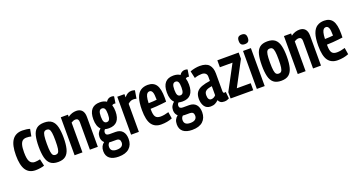

<svg xmlns="http://www.w3.org/2000/svg" viewBox="-51 -1553 4793 2571"><g transform="rotate(-20 2346.0 -267.0)"><path d="M22 -267Q22 -413 70 -482Q118 -551 215 -551Q243 -551 272.5 -547Q302 -543 322 -536L303 -435Q269 -443 234 -443Q202 -443 181 -427.5Q160 -412 149 -374Q138 -336 138 -268Q138 -170 162 -133.5Q186 -97 231 -97Q248 -97 268 -100Q288 -103 307 -107L329 -9Q307 -1 271.5 4.5Q236 10 205 10Q112 10 67 -57.5Q22 -125 22 -267Z M348 -271Q348 -363 363 -425.5Q378 -488 416.5 -519.5Q455 -551 526 -551Q596 -551 634.5 -519.5Q673 -488 688.5 -425.5Q704 -363 704 -271Q704 -178 688 -115.5Q672 -53 633.5 -21.5Q595 10 526 10Q456 10 417.5 -21.5Q379 -53 363.5 -115.5Q348 -178 348 -271ZM464 -271Q464 -197 470 -158.5Q476 -120 489.5 -106Q503 -92 526 -92Q548 -92 561.5 -106Q575 -120 581 -158.5Q587 -197 587 -271Q587 -345 581 -383.5Q575 -422 561.5 -436Q548 -450 526 -450Q503 -450 489.5 -436Q476 -422 470 -383.5Q464 -345 464 -271Z M761 0V-541H863V-510Q893 -532 923 -541.5Q953 -551 983 -551Q1035 -551 1063.5 -519.5Q1092 -488 1092 -426V0H979V-393Q979 -446 934 -446Q919 -446 903 -440Q887 -434 873 -425V0Z M1319 -182Q1288 -182 1263 -189Q1244 -172 1244 -146Q1244 -106 1296 -106H1383Q1448 -106 1482 -67Q1516 -28 1516 42Q1516 125 1464 172.5Q1412 220 1312 220Q1229 220 1184.5 184.5Q1140 149 1140 81Q1140 43 1153.5 15.5Q1167 -12 1193 -31Q1157 -62 1157 -114Q1157 -149 1171.5 -174.5Q1186 -200 1210 -219Q1161 -265 1161 -366Q1161 -551 1319 -551Q1377 -551 1414 -525Q1441 -570 1490 -570Q1512 -570 1528 -562L1513 -465Q1508 -466 1503 -466.5Q1498 -467 1491 -467Q1476 -467 1464 -456Q1477 -418 1477 -366Q1477 -182 1319 -182ZM1319 -269Q1345 -269 1357 -291Q1369 -313 1369 -366Q1369 -420 1357 -442Q1345 -464 1319 -464Q1293 -464 1280.5 -442Q1268 -420 1268 -366Q1268 -313 1280.5 -291Q1293 -269 1319 -269ZM1232 54Q1232 124 1319 124Q1366 124 1389 105.5Q1412 87 1412 54Q1412 -2 1356 -2H1284Q1270 -2 1257 -4Q1245 7 1238.5 21Q1232 35 1232 54Z M1668 -541V-495Q1692 -524 1715.5 -537.5Q1739 -551 1770 -551Q1780 -551 1792.5 -549Q1805 -547 1818 -542L1799 -428Q1787 -432 1775 -433Q1763 -434 1754 -434Q1735 -434 1716.5 -426.5Q1698 -419 1677 -400V0H1566V-541Z M1996 10Q1905 10 1860 -53Q1815 -116 1815 -259Q1815 -369 1837 -432.5Q1859 -496 1901 -523.5Q1943 -551 2002 -551Q2083 -551 2121 -495Q2159 -439 2159 -310Q2159 -302 2158.5 -284Q2158 -266 2158 -255Q2134 -252 2096 -247.5Q2058 -243 2014.5 -240Q1971 -237 1930 -236Q1930 -232 1930 -228.5Q1930 -225 1930 -221Q1930 -151 1950.5 -122Q1971 -93 2022 -93Q2049 -93 2078.5 -98.5Q2108 -104 2138 -113L2153 -19Q2082 10 1996 10ZM1931 -316Q1965 -316 1999.5 -318.5Q2034 -321 2048 -323Q2048 -403 2035 -432.5Q2022 -462 1995 -462Q1978 -462 1964.5 -450.5Q1951 -439 1942 -407.5Q1933 -376 1931 -316Z M2367 -182Q2336 -182 2311 -189Q2292 -172 2292 -146Q2292 -106 2344 -106H2431Q2496 -106 2530 -67Q2564 -28 2564 42Q2564 125 2512 172.5Q2460 220 2360 220Q2277 220 2232.5 184.5Q2188 149 2188 81Q2188 43 2201.5 15.5Q2215 -12 2241 -31Q2205 -62 2205 -114Q2205 -149 2219.5 -174.5Q2234 -200 2258 -219Q2209 -265 2209 -366Q2209 -551 2367 -551Q2425 -551 2462 -525Q2489 -570 2538 -570Q2560 -570 2576 -562L2561 -465Q2556 -466 2551 -466.5Q2546 -467 2539 -467Q2524 -467 2512 -456Q2525 -418 2525 -366Q2525 -182 2367 -182ZM2367 -269Q2393 -269 2405 -291Q2417 -313 2417 -366Q2417 -420 2405 -442Q2393 -464 2367 -464Q2341 -464 2328.5 -442Q2316 -420 2316 -366Q2316 -313 2328.5 -291Q2341 -269 2367 -269ZM2280 54Q2280 124 2367 124Q2414 124 2437 105.5Q2460 87 2460 54Q2460 -2 2404 -2H2332Q2318 -2 2305 -4Q2293 7 2286.5 21Q2280 35 2280 54Z M2582 -139Q2582 -200 2608 -235Q2634 -270 2683 -288Q2732 -306 2804 -316V-376Q2804 -408 2784 -424.5Q2764 -441 2732 -441Q2714 -441 2688 -437.5Q2662 -434 2628 -422L2605 -524Q2637 -537 2675 -544Q2713 -551 2743 -551Q2835 -551 2874.5 -506.5Q2914 -462 2914 -380V-135Q2914 -115 2919 -108Q2924 -101 2932 -101Q2937 -101 2942.5 -102Q2948 -103 2953 -106L2963 -9Q2949 -1 2932.5 4.5Q2916 10 2893 10Q2860 10 2840.5 -2.5Q2821 -15 2812 -39Q2788 -16 2762 -3Q2736 10 2698 10Q2640 10 2611 -33Q2582 -76 2582 -139ZM2692 -150Q2692 -114 2704.5 -96.5Q2717 -79 2738 -79Q2757 -79 2774.5 -88Q2792 -97 2804 -112V-241Q2772 -236 2746.5 -228Q2721 -220 2706.5 -202Q2692 -184 2692 -150Z M2984 0V-90L3172 -442H2992V-541H3296V-452L3109 -100H3307V0Z M3414 -618Q3381 -618 3365 -634Q3349 -650 3349 -686Q3349 -722 3365 -738Q3381 -754 3414 -754Q3447 -754 3463 -738Q3479 -722 3479 -686Q3479 -650 3463.5 -634Q3448 -618 3414 -618ZM3358 0V-541H3470V0Z M3528 -271Q3528 -363 3543 -425.5Q3558 -488 3596.5 -519.5Q3635 -551 3706 -551Q3776 -551 3814.5 -519.5Q3853 -488 3868.5 -425.5Q3884 -363 3884 -271Q3884 -178 3868 -115.5Q3852 -53 3813.5 -21.5Q3775 10 3706 10Q3636 10 3597.5 -21.5Q3559 -53 3543.5 -115.5Q3528 -178 3528 -271ZM3644 -271Q3644 -197 3650 -158.5Q3656 -120 3669.5 -106Q3683 -92 3706 -92Q3728 -92 3741.5 -106Q3755 -120 3761 -158.5Q3767 -197 3767 -271Q3767 -345 3761 -383.5Q3755 -422 3741.5 -436Q3728 -450 3706 -450Q3683 -450 3669.5 -436Q3656 -422 3650 -383.5Q3644 -345 3644 -271Z M3941 0V-541H4043V-510Q4073 -532 4103 -541.5Q4133 -551 4163 -551Q4215 -551 4243.5 -519.5Q4272 -488 4272 -426V0H4159V-393Q4159 -446 4114 -446Q4099 -446 4083 -440Q4067 -434 4053 -425V0Z M4509 10Q4418 10 4373 -53Q4328 -116 4328 -259Q4328 -369 4350 -432.5Q4372 -496 4414 -523.5Q4456 -551 4515 -551Q4596 -551 4634 -495Q4672 -439 4672 -310Q4672 -302 4671.5 -284Q4671 -266 4671 -255Q4647 -252 4609 -247.5Q4571 -243 4527.5 -240Q4484 -237 4443 -236Q4443 -232 4443 -228.5Q4443 -225 4443 -221Q4443 -151 4463.5 -122Q4484 -93 4535 -93Q4562 -93 4591.5 -98.5Q4621 -104 4651 -113L4666 -19Q4595 10 4509 10ZM4444 -316Q4478 -316 4512.5 -318.5Q4547 -321 4561 -323Q4561 -403 4548 -432.5Q4535 -462 4508 -462Q4491 -462 4477.5 -450.5Q4464 -439 4455 -407.5Q4446 -376 4444 -316Z"/></g></svg>

Font: Georama Condensed SemiBold
Style: Regular
Weight: 600
Width: 3
Designer: Jean-Baptiste Levee
Foundry: Production Type
Version: Version 1.000